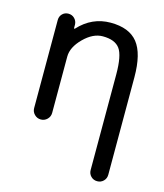

<svg xmlns="http://www.w3.org/2000/svg" viewBox="-112 -643 790 924"><g transform="rotate(15 282.5 -181.0)"><path d="M161.1 -486.3Q161.1 -485.4 163.1 -484.4Q165 -483.4 166 -485.4Q232.4 -557.6 325.2 -557.6Q418 -557.6 460.4 -504.4Q502.9 -451.2 502.9 -333V152.3Q502.9 170.9 490.2 183.6Q477.5 196.3 459 196.3Q440.4 196.3 427.7 183.6Q415 170.9 415 152.3V-323.2Q415 -418 390.6 -451.2Q366.2 -484.4 305.7 -484.4Q256.8 -484.4 210.9 -438.5Q165 -392.6 165 -345.7V-65.4Q165 -46.9 151.9 -33.7Q138.7 -20.5 120.1 -20.5Q101.6 -20.5 88.4 -33.7Q75.2 -46.9 75.2 -65.4V-503.9Q75.2 -522.5 87.4 -534.7Q99.6 -546.9 117.2 -546.9Q135.7 -546.9 147.9 -534.7Q160.2 -522.5 161.1 -504.9Z"/></g></svg>

Font: Gen Jyuu Gothic P Regular
Style: Regular
Weight: 400
Designer: [Source Han Sans]
Ryoko NISHIZUKA  (kana & ideographs); Paul D. Hunt (Latin, Greek & Cyrillic); Wenlong ZHANG  (bopomofo
Version: Version 1.002.20150607